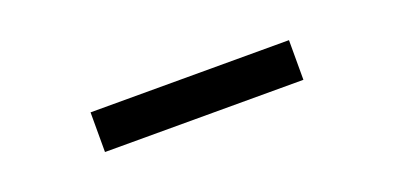

<svg xmlns="http://www.w3.org/2000/svg" viewBox="-16 -564 911 444"><g transform="rotate(-20 439.5 -342.0)"><path d="M195.3 -390.6H683.6V-293H195.3Z"/></g></svg>

Font: BabelStone Club Penguin
Style: Regular
Weight: 400
Designer: Andrew West
Foundry: BabelStone
Version: Version 1.02 November 6, 2013